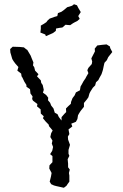

<svg xmlns="http://www.w3.org/2000/svg" viewBox="-20 -884 581 908"><path d="M246 -4 235 -7 222 -13 215 -25 221 -49 224 -66 213 -87 214 -102 228 -117V-146L217 -155L227 -171L231 -189L225 -205L228 -219L218 -236L222 -254L229 -267L212 -287L210 -295L197 -308L183 -325L187 -334L173 -347L172 -367L155 -381L157 -392L136 -408L132 -416L134 -428L124 -442L122 -462L105 -474V-482L95 -498L86 -517L82 -523L80 -536L62 -550L67 -567L52 -584L44 -595L38 -605L29 -636L28 -652L40 -663L73 -662L93 -660L104 -651L109 -648L125 -621L130 -608L138 -589L136 -575L142 -566L146 -550L162 -533L155 -523L173 -504L175 -492L182 -482L187 -459L183 -446L199 -434L208 -422L207 -410L217 -398L222 -385L233 -371L239 -351L252 -344L258 -331L271 -314V-330L285 -346L293 -354L292 -371L303 -382L315 -393L316 -402L323 -420L333 -433L339 -447L358 -457L361 -475L368 -487L375 -500L384 -513L388 -521L398 -538L393 -552L398 -563L414 -581L416 -593L412 -608L429 -641L428 -654L440 -669L463 -672L484 -674L500 -664L501 -657L511 -638L492 -614L485 -599L474 -587L471 -574L467 -555L465 -548L460 -533L451 -517L445 -505L434 -495L430 -480L419 -469L407 -450L403 -442L398 -424L391 -414L377 -397V-379L361 -359L354 -348L349 -339L346 -321L339 -308L317 -299L322 -286L304 -272L308 -250L301 -238L302 -224L311 -199L304 -175V-157L308 -147L300 -131L302 -110V-93L310 -82L306 -66L308 -54V-25L300 -14L294 -5L282 4ZM197 -713 194 -721 184 -725 171 -730 173 -748V-763L187 -771L199 -779L205 -787L215 -796L237 -804L251 -808L254 -822L270 -828L280 -835L298 -850L309 -853L321 -857L330 -864L344 -859L350 -847L362 -827L350 -808L357 -795L346 -785L334 -779L325 -774L312 -765L299 -766L290 -767L275 -754L260 -752L245 -749L244 -738L231 -728L220 -723Z"/></svg>

Font: Winky Rough Light
Style: Regular
Weight: 300
Designer: Simon Atzbach
Foundry: typofactur
Version: Version 1.206; ttfautohint (v1.8.4.7-5d5b)